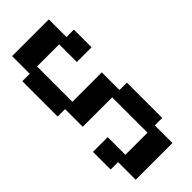

<svg xmlns="http://www.w3.org/2000/svg" viewBox="-326 -1081 1153 1153"><g transform="rotate(-45 250.0 -505.0)"><path d="M63 20V-130H0V-280H125V-130H313V-430H63V-580H0V-880H63V-1030H375V-880H438V-730H313V-880H125V-580H375V-430H438V-130H375V20Z"/></g></svg>

Font: 2P VHS
Style: Regular
Weight: 400
Designer: CodeMan38
Foundry: CodeMan38
Version: Version 3.000